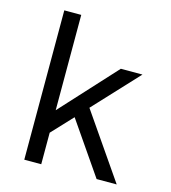

<svg xmlns="http://www.w3.org/2000/svg" viewBox="-110 -830 820 919"><g transform="rotate(15 300.0 -370.0)"><path d="M95 0H179V-156.2L275.2 -258.8L453.4 0H553L331.8 -320.8L536 -540H428.8L179 -267.6V-740H95Z"/></g></svg>

Font: CommitMonoV143 ExtLt
Style: Regular
Weight: 200
Monospace: yes
Designer: Eigil Nikolajsen
Foundry: Eigil Nikolajsen
Version: Version 1.143